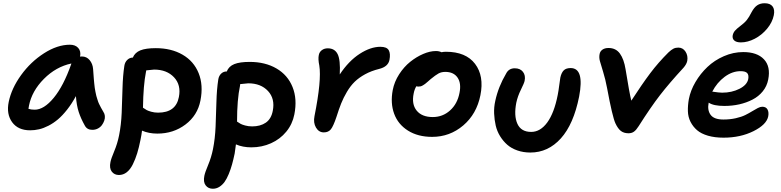

<svg xmlns="http://www.w3.org/2000/svg" viewBox="-20 -844 4772 1173"><path d="M164.1 -47.9Q90.3 -47.9 54.2 -97.4Q18.1 -147 33.2 -221.2Q50.3 -304.2 108.9 -385.3Q167.5 -466.3 249 -518.6Q330.6 -570.8 407.2 -570.8Q440.4 -570.8 458 -551Q475.6 -531.2 469.2 -498Q473.1 -499 480 -499Q509.3 -499 527.8 -476.6Q546.4 -454.1 548.8 -421.9Q549.3 -416 551 -391.6Q552.7 -367.2 553.2 -361.6Q553.7 -356 555.7 -335.2Q557.6 -314.5 558.8 -307.9Q560.1 -301.3 563 -283.7Q565.9 -266.1 568.6 -257.8Q571.3 -249.5 575.7 -234.6Q580.1 -219.7 585.2 -209.2Q590.3 -198.7 597.2 -185.8Q604 -172.9 611.8 -160.2Q619.1 -149.9 620.6 -135.7Q622.1 -121.6 616.9 -106.9Q611.8 -92.3 602.5 -79.6Q593.3 -66.9 577.9 -58.8Q562.5 -50.8 543.9 -50.8Q511.7 -50.8 498 -77.1Q474.1 -119.6 460.9 -159.9Q447.8 -200.2 443.8 -256.8Q418.9 -210.9 390.4 -174.6Q361.8 -138.2 334 -114.7Q306.2 -91.3 276.1 -75.9Q246.1 -60.5 218.8 -54.2Q191.4 -47.9 164.1 -47.9ZM157.2 -199.2Q156.7 -195.8 155.5 -189.2Q154.3 -182.6 153.8 -179.2Q169.4 -173.8 191.9 -173.8Q248.5 -173.8 308.3 -246.3Q368.2 -318.8 415 -452.1Q415 -452.6 415.5 -454.1Q416 -455.6 416 -456.1Q321.8 -436 248.3 -362.1Q174.8 -288.1 157.2 -199.2Z M706.5 225.1Q678.7 225.1 662.8 204.3Q647 183.6 654.8 146Q658.7 125.5 678 79.6Q697.3 33.7 707.5 -17.1Q720.2 -80.1 723.4 -154.3Q726.6 -228.5 728.5 -305.4Q730.5 -382.3 739.7 -441.9Q743.2 -464.4 757.8 -478.3Q772.5 -492.2 791.5 -492.2Q804.2 -522.9 837.6 -536.4Q871.1 -549.8 931.6 -549.8Q1026.4 -549.8 1095.2 -510Q1164.1 -470.2 1193.6 -397Q1223.1 -323.7 1204.6 -230Q1187 -139.2 1113.3 -83.5Q1039.6 -27.8 941.4 -27.8Q889.2 -27.8 847.7 -45.9Q845.2 -23.9 838.4 9.8Q829.1 56.6 818.1 92.5Q807.1 128.4 791.5 159.9Q775.9 191.4 754.4 208.3Q732.9 225.1 706.5 225.1ZM871.6 -403.8Q855.5 -323.7 853.5 -186Q868.7 -175.8 876.5 -171.4Q884.3 -167 903.8 -161.4Q923.3 -155.8 945.8 -155.8Q1054.7 -155.8 1072.8 -251Q1087.4 -324.7 1043.2 -371.8Q999 -418.9 921.4 -418.9Q916.5 -418.9 873.5 -414.1Q873 -412.1 872.6 -408.7Q872.1 -405.3 871.6 -403.8Z M1515.6 56.2Q1462.9 56.2 1421.4 38.1Q1419.9 54.2 1413.6 94.2Q1405.8 131.3 1397.5 161.1Q1389.2 190.9 1377.4 219.5Q1365.7 248 1352.1 267.1Q1338.4 286.1 1320.1 297.6Q1301.8 309.1 1280.3 309.1Q1252.4 309.1 1236.6 288.6Q1220.7 268.1 1228.5 230Q1232.4 209.5 1251.7 163.6Q1271 117.7 1281.2 66.9Q1293.9 3.9 1297.1 -70.3Q1300.3 -144.5 1302.2 -221.4Q1304.2 -298.3 1313.5 -357.9Q1316.9 -380.9 1331.5 -394.5Q1346.2 -408.2 1365.2 -407.2Q1377.9 -439 1411.4 -452.4Q1444.8 -465.8 1505.4 -465.8Q1600.1 -465.8 1668.9 -425.8Q1737.8 -385.7 1767.3 -312.3Q1796.9 -238.8 1778.3 -145Q1766.6 -85.4 1729 -39.6Q1691.4 6.3 1635.7 31.2Q1580.1 56.2 1515.6 56.2ZM1446.3 -319.8Q1428.2 -235.4 1428.2 -101.1Q1443.4 -91.3 1450.4 -87.2Q1457.5 -83 1477.5 -77.4Q1497.6 -71.8 1520.5 -71.8Q1570.8 -71.8 1604 -94.7Q1637.2 -117.7 1646.5 -167Q1661.1 -240.7 1617.4 -287.8Q1573.7 -335 1496.6 -335Q1489.7 -335 1447.3 -330.1Q1447.3 -328.1 1446.8 -324.7Q1446.3 -321.3 1446.3 -319.8Z M1958.5 -35.2Q1927.7 -35.2 1910.4 -64.7Q1893.1 -94.2 1901.4 -134.8Q1945.3 -354.5 1930.7 -443.8Q1922.4 -483.4 1927.7 -507.8Q1931.2 -526.4 1946.3 -537.6Q1961.4 -548.8 1982.4 -548.8Q2024.9 -548.8 2042.7 -513.4Q2060.5 -478 2055.7 -389.2Q2110.4 -471.7 2177.2 -514.9Q2244.1 -558.1 2303.7 -558.1Q2343.3 -558.1 2355 -537.1Q2366.7 -516.1 2359.4 -478Q2351.1 -436.5 2296.4 -422.9Q2248.5 -411.1 2210.7 -390.4Q2172.9 -369.6 2147 -344.5Q2121.1 -319.3 2099.6 -283Q2078.1 -246.6 2064.5 -212.4Q2050.8 -178.2 2035.6 -129.9Q2016.6 -73.2 2001.5 -54.2Q1986.3 -35.2 1958.5 -35.2Z M2620.1 -7.8Q2533.2 -7.8 2472.4 -46.1Q2411.6 -84.5 2387.9 -149.4Q2364.3 -214.4 2379.4 -293.9Q2389.2 -344.7 2418.7 -390.4Q2448.2 -436 2486.1 -466.3Q2523.9 -496.6 2565.4 -514.4Q2606.9 -532.2 2643.1 -532.2Q2662.6 -532.2 2677.2 -524.9Q2690.4 -527.8 2704.1 -527.8Q2826.2 -527.8 2882.3 -453.9Q2938.5 -379.9 2915 -262.2Q2892.1 -147.5 2810.1 -77.6Q2728 -7.8 2620.1 -7.8ZM2507.3 -272.9Q2493.7 -207.5 2525.6 -168.2Q2557.6 -128.9 2624 -128.9Q2684.6 -128.9 2729.5 -169.2Q2774.4 -209.5 2787.1 -275.9Q2799.3 -335 2775.4 -369.9Q2751.5 -404.8 2700.2 -404.8Q2676.8 -404.8 2658.9 -395Q2641.1 -385.3 2611.3 -360.8Q2606 -356 2593.3 -345Q2580.6 -334 2576.9 -331.3Q2573.2 -328.6 2564.7 -323.2Q2556.2 -317.9 2549.6 -316.4Q2543 -314.9 2534.2 -314.9Q2529.3 -314.9 2523.4 -316.9Q2511.7 -296.9 2507.3 -272.9Z M3220.2 87.9Q3177.2 87.9 3140.9 75.2Q3104.5 62.5 3079.3 40.5Q3054.2 18.6 3035.4 -11.7Q3016.6 -42 3008.5 -76.9Q3000.5 -111.8 2998.8 -150.4Q2997.1 -189 3005.9 -228Q3024.4 -314 3072.3 -395Q3088.4 -426.8 3125 -426.8Q3158.2 -426.8 3175 -405Q3191.9 -383.3 3185.1 -350.1Q3182.6 -336.9 3162.6 -296.4Q3142.6 -255.9 3134.3 -216.8Q3118.7 -136.7 3141.1 -87.4Q3163.6 -38.1 3225.1 -38.1Q3281.2 -38.1 3323.5 -95.9Q3365.7 -153.8 3387.2 -263.2Q3392.6 -290.5 3396.5 -322.5Q3400.4 -354.5 3403.3 -370.1Q3409.7 -399.4 3423.8 -413.8Q3438 -428.2 3466.3 -428.2Q3551.3 -428.2 3518.1 -253.9Q3484.4 -85 3406.5 1.5Q3328.6 87.9 3220.2 87.9Z M3819.8 -29.8Q3791.5 -29.8 3773.2 -43.9Q3754.9 -58.1 3739.7 -90.8Q3721.2 -131.3 3689 -305.2Q3678.7 -360.4 3664.6 -405.5Q3650.4 -450.7 3644.8 -471.7Q3639.2 -492.7 3643.1 -513.2Q3646 -530.3 3660.2 -540.5Q3674.3 -550.8 3697.8 -550.8Q3742.7 -550.8 3767.3 -516.6Q3792 -482.4 3801.8 -420.9Q3825.2 -275.4 3836.9 -229Q3901.9 -329.1 3951.9 -395.8Q4002 -462.4 4064 -523.9Q4080.6 -539.6 4093.8 -546.4Q4106.9 -553.2 4124 -553.2Q4151.9 -553.2 4168 -528.6Q4184.1 -503.9 4178.7 -472.2Q4174.8 -452.1 4155.8 -430.2Q4068.8 -335.9 4012.2 -262.7Q3955.6 -189.5 3881.8 -73.2Q3866.7 -49.3 3853 -39.6Q3839.4 -29.8 3819.8 -29.8Z M4506.3 -585Q4478.5 -585 4465.6 -596.9Q4452.6 -608.9 4456.5 -628.9Q4460 -644.5 4470 -656.2Q4480 -668 4501.5 -684.1Q4527.8 -703.6 4542.2 -721.4Q4556.6 -739.3 4571.3 -769Q4587.9 -799.8 4606.7 -812Q4625.5 -824.2 4651.4 -824.2Q4685.5 -824.2 4700 -804.7Q4714.4 -785.2 4707.5 -751Q4698.7 -707.5 4666.5 -668.7Q4634.3 -629.9 4591.1 -607.4Q4547.9 -585 4506.3 -585ZM4400.4 -2.9Q4346.7 -2.9 4305.4 -14.9Q4264.2 -26.9 4239 -48.3Q4213.9 -69.8 4198.7 -99.6Q4183.6 -129.4 4182.6 -164.6Q4181.6 -199.7 4188.5 -238.8Q4198.7 -291.5 4228.8 -342.8Q4258.8 -394 4301.8 -434.8Q4344.7 -475.6 4402.3 -500.7Q4460 -525.9 4520.5 -525.9Q4606 -525.9 4647.5 -481.4Q4689 -437 4673.3 -357.9Q4665.5 -317.4 4639.9 -285.9Q4614.3 -254.4 4577.1 -235.4Q4540 -216.3 4496.6 -206.5Q4453.1 -196.8 4405.3 -196.8Q4339.4 -196.8 4309.6 -216.8Q4300.3 -171.4 4321.3 -142.6Q4342.3 -113.8 4399.4 -113.8Q4439.9 -113.8 4475.3 -121.8Q4510.7 -129.9 4533.7 -141.4Q4556.6 -152.8 4575.2 -164.3Q4593.8 -175.8 4609.4 -183.8Q4625 -191.9 4636.7 -191.9Q4660.2 -191.9 4669.2 -174.8Q4678.2 -157.7 4673.3 -132.8Q4663.1 -82.5 4583.3 -42.7Q4503.4 -2.9 4400.4 -2.9ZM4504.4 -409.2Q4453.6 -409.2 4407 -374.5Q4360.4 -339.8 4331.5 -284.2Q4374.5 -277.8 4391.6 -277.8Q4450.7 -277.8 4497.3 -301.3Q4543.9 -324.7 4551.3 -360.8Q4555.7 -385.7 4544.9 -397.5Q4534.2 -409.2 4504.4 -409.2Z"/></svg>

Font: Shantell Sans Bouncy
Style: Italic
Weight: 600
Italic angle: -11.31°
Designer: Stephen Nixon, Anya Danilova, Shantell Martin
Foundry: Arrow Type
Version: Version 1.006;[9816181b4]